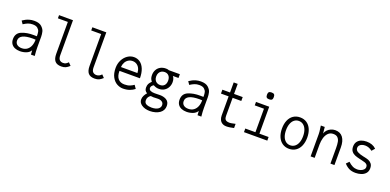

<svg xmlns="http://www.w3.org/2000/svg" viewBox="2 -1915 6596 3249"><g transform="rotate(20 3300.0 -290.5)"><path d="M77 -144.5Q77 -251 169.8 -289.8Q262.5 -328.5 384 -326.5L441 -325.5V-348Q441 -380.5 434 -410.2Q427 -440 397.8 -465.5Q368.5 -491 308.5 -491Q261.5 -491 225.2 -476.5Q189 -462 145 -434L108 -488Q139 -508 163.2 -521Q187.5 -534 226.8 -545.5Q266 -557 313.5 -557Q403 -557 447.2 -516.8Q491.5 -476.5 502 -431.5Q512.5 -386.5 512.5 -345V-154Q512.5 -84 521.5 0H453Q452 -11.5 451 -34.5L448 -76Q421.5 -30.5 367.8 -10.2Q314 10 256 10Q204.5 10 164 -6.8Q123.5 -23.5 100.2 -58.2Q77 -93 77 -144.5ZM441 -264Q407.5 -266 393.5 -266Q151 -266 151 -145Q151 -99.5 182.2 -73.8Q213.5 -48 267.5 -48Q324 -48 363 -76.2Q402 -104.5 421.5 -153.2Q441 -202 441 -264Z M851 -159V-733H672V-790H923V-161Q923 -100.5 947.8 -76.8Q972.5 -53 1010.5 -53Q1039.5 -53 1060 -64Q1080.5 -75 1102 -98L1148.5 -49.5Q1112.5 -16 1080.8 -1.2Q1049 13.5 1002.5 13.5Q923 13.5 887 -28.8Q851 -71 851 -159Z M1451 -159V-733H1272V-790H1523V-161Q1523 -100.5 1547.8 -76.8Q1572.5 -53 1610.5 -53Q1639.5 -53 1660 -64Q1680.5 -75 1702 -98L1748.5 -49.5Q1712.5 -16 1680.8 -1.2Q1649 13.5 1602.5 13.5Q1523 13.5 1487 -28.8Q1451 -71 1451 -159Z M1876.5 -279Q1876.5 -356 1908.5 -419.8Q1940.5 -483.5 1994.2 -520.2Q2048 -557 2110.5 -557Q2172.5 -557 2220.8 -522Q2269 -487 2296.2 -418.5Q2323.5 -350 2323.5 -254H1955.5Q1954 -162 1994.8 -114Q2035.5 -66 2110.5 -66Q2168.5 -66 2207.8 -82Q2247 -98 2277.5 -120L2318.5 -60Q2282 -30.5 2230.2 -11.2Q2178.5 8 2109.5 8Q2055 8 2001.5 -21.2Q1948 -50.5 1912.2 -115Q1876.5 -179.5 1876.5 -279ZM2109.5 -486Q2068.5 -486 2034.8 -465.8Q2001 -445.5 1980.5 -408.5Q1960 -371.5 1956.5 -323H2253.5Q2252 -371.5 2233.2 -408.5Q2214.5 -445.5 2182.2 -465.8Q2150 -486 2109.5 -486Z M2516 167Q2465 130 2465 73.5Q2465 38 2482.2 4Q2499.5 -30 2524 -56Q2496.5 -73 2485.2 -93.2Q2474 -113.5 2474 -144Q2474 -182.5 2486.8 -209Q2499.5 -235.5 2531 -265V-272Q2516 -287 2506 -312.2Q2496 -337.5 2496 -374.5Q2496 -429.5 2519.2 -471.5Q2542.5 -513.5 2584.8 -536.8Q2627 -560 2682.5 -560Q2700 -560 2711.5 -557.8Q2723 -555.5 2737 -550H2935V-482H2834Q2849.5 -464 2857.8 -437.5Q2866 -411 2866 -381.5Q2866 -331.5 2844 -288.8Q2822 -246 2780.8 -220.5Q2739.5 -195 2685 -195Q2654.5 -195 2630.8 -202.8Q2607 -210.5 2584 -223.5Q2560.5 -209 2549.8 -193.5Q2539 -178 2539 -159.5Q2539 -128 2568 -114.5Q2597 -101 2644 -101L2698 -102L2743 -103Q2775.5 -103 2806 -95Q2836.5 -87 2857 -74Q2911 -41 2911 31.5Q2911 112.5 2845 160Q2811 184 2764.2 197Q2717.5 210 2668 210Q2624.5 210 2585.2 199.5Q2546 189 2516 167ZM2793 116Q2811.5 103 2821.8 85Q2832 67 2832 45Q2832 18.5 2817.8 1Q2803.5 -16.5 2780.8 -24.8Q2758 -33 2732.5 -33L2684 -31.5Q2662.5 -30 2649 -30Q2630.5 -30 2599 -34.5Q2572.5 -20 2558.2 4.8Q2544 29.5 2544 58Q2544 109.5 2583.8 127.2Q2623.5 145 2675 145Q2714.5 145 2744.2 137.2Q2774 129.5 2793 116ZM2786 -379.5Q2786 -433.5 2758.2 -465.2Q2730.5 -497 2682 -497Q2650 -497 2624.8 -482.8Q2599.5 -468.5 2585.2 -441.8Q2571 -415 2571 -379Q2571 -343.5 2584.8 -317.2Q2598.5 -291 2623.2 -277Q2648 -263 2681 -263Q2730.5 -263 2758.2 -294.2Q2786 -325.5 2786 -379.5Z M3077 -144.5Q3077 -251 3169.8 -289.8Q3262.5 -328.5 3384 -326.5L3441 -325.5V-348Q3441 -380.5 3434 -410.2Q3427 -440 3397.8 -465.5Q3368.5 -491 3308.5 -491Q3261.5 -491 3225.2 -476.5Q3189 -462 3145 -434L3108 -488Q3139 -508 3163.2 -521Q3187.5 -534 3226.8 -545.5Q3266 -557 3313.5 -557Q3403 -557 3447.2 -516.8Q3491.5 -476.5 3502 -431.5Q3512.5 -386.5 3512.5 -345V-154Q3512.5 -84 3521.5 0H3453Q3452 -11.5 3451 -34.5L3448 -76Q3421.5 -30.5 3367.8 -10.2Q3314 10 3256 10Q3204.5 10 3164 -6.8Q3123.5 -23.5 3100.2 -58.2Q3077 -93 3077 -144.5ZM3441 -264Q3407.5 -266 3393.5 -266Q3151 -266 3151 -145Q3151 -99.5 3182.2 -73.8Q3213.5 -48 3267.5 -48Q3324 -48 3363 -76.2Q3402 -104.5 3421.5 -153.2Q3441 -202 3441 -264Z M3838.5 -136V-480H3700.5V-550H3838.5V-731H3910.5V-550H4066.5V-480H3910.5V-161Q3910.5 -128 3917.8 -107.5Q3925 -87 3946 -76Q3967 -65 4006.5 -65Q4029.5 -65 4098.5 -81L4108.5 -83V-8Q4072.5 0 4039.8 5.5Q4007 11 3975.5 11Q3931 11 3900.2 -7.8Q3869.5 -26.5 3854 -59.8Q3838.5 -93 3838.5 -136Z M4306 -550H4544V-65H4709.5V0H4289.5V-65H4472V-488H4306ZM4438.5 -729Q4438.5 -762.5 4452.5 -776.8Q4466.5 -791 4499.5 -791Q4533.5 -791 4547.5 -777Q4561.5 -763 4561.5 -729Q4561.5 -695.5 4547.5 -681.2Q4533.5 -667 4499.5 -667Q4466.5 -667 4452.5 -681.2Q4438.5 -695.5 4438.5 -729Z M4872.5 -279Q4872.5 -364 4900 -427.5Q4927.5 -491 4979 -525.5Q5030.5 -560 5100 -560Q5170 -560 5221.2 -525.2Q5272.5 -490.5 5300 -427Q5327.5 -363.5 5327.5 -278.5Q5327.5 -193 5299.5 -128.8Q5271.5 -64.5 5220 -29.8Q5168.5 5 5100 5Q5031.5 5 4980 -29.8Q4928.5 -64.5 4900.5 -128.8Q4872.5 -193 4872.5 -279ZM5253.5 -276.5Q5253.5 -344 5234.2 -393.5Q5215 -443 5180.2 -469.5Q5145.5 -496 5099.5 -496Q5053.5 -496 5019 -469.5Q4984.5 -443 4965.5 -393.2Q4946.5 -343.5 4946.5 -276Q4946.5 -208.5 4965.2 -159.5Q4984 -110.5 5018.5 -84.2Q5053 -58 5099 -58Q5145 -58 5180 -84.2Q5215 -110.5 5234.2 -159.8Q5253.5 -209 5253.5 -276.5Z M5480.5 -497.5 5473.5 -550H5544L5555.5 -436Q5565 -471 5591.8 -499.2Q5618.5 -527.5 5656 -543.8Q5693.5 -560 5732.5 -560Q5824 -560 5871.2 -495.8Q5918.5 -431.5 5918.5 -318V0H5846.5V-277Q5846.5 -344 5838.2 -388.8Q5830 -433.5 5803 -461.2Q5776 -489 5722.5 -489Q5667 -489 5631 -452.8Q5595 -416.5 5578.8 -360Q5562.5 -303.5 5562.5 -241V0H5489.5V-402Q5489.5 -425.5 5487.2 -446.2Q5485 -467 5480.5 -497.5Z M6091 -90.5 6139 -139.5Q6178 -101.5 6218.2 -81.8Q6258.5 -62 6303 -62Q6332.5 -62 6363.5 -72.2Q6394.5 -82.5 6415.8 -103.2Q6437 -124 6437 -154Q6437 -180.5 6421.5 -196Q6406 -211.5 6381.2 -219.8Q6356.5 -228 6307 -239L6286 -243.5Q6230.5 -256 6193.5 -271.5Q6156.5 -287 6132 -318.5Q6107.5 -350 6107.5 -403Q6107.5 -457.5 6133.5 -492.5Q6159.5 -527.5 6202 -543.8Q6244.5 -560 6296 -560Q6406 -560 6471 -495L6424 -441Q6363.5 -489 6297 -489Q6264.5 -489 6237.8 -479Q6211 -469 6195.5 -450.2Q6180 -431.5 6180 -406Q6180 -363 6221 -340.2Q6262 -317.5 6331 -303.5Q6340 -301.5 6345 -301Q6390.5 -292 6423.2 -280Q6456 -268 6481.5 -238Q6507 -208 6507 -155Q6507 -98 6475 -62.5Q6443 -27 6395.2 -12Q6347.5 3 6297 3Q6226.5 3 6179 -21Q6131.5 -45 6091 -90.5Z"/></g></svg>

Font: JuliaMono Light
Style: Regular
Weight: 300
Monospace: yes
Designer: cormullion
Foundry: corm
Version: Version 0.054; ttfautohint (v1.8.4)